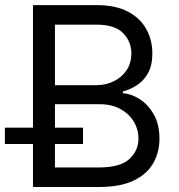

<svg xmlns="http://www.w3.org/2000/svg" viewBox="-44 -748 715 768"><path d="M87.9 0V-727.5H342.8Q418.5 -727.5 467.8 -701.4Q517.1 -675.3 541.3 -631.3Q565.4 -587.4 565.4 -534.2Q565.4 -487.3 548.8 -456.8Q532.2 -426.3 505.4 -408.4Q478.5 -390.6 447.3 -381.8V-375Q481 -373 514.6 -351.6Q548.3 -330.1 571 -290.5Q593.8 -251 593.8 -193.4Q593.8 -138.7 568.8 -95Q543.9 -51.3 490.5 -25.6Q437 0 350.6 0ZM175.8 -78.1H350.6Q437 -78.1 473.4 -111.8Q509.8 -145.5 509.8 -193.4Q509.8 -230.5 491 -261.7Q472.2 -293 437.5 -312Q402.8 -331.1 355.5 -331.1H175.8ZM175.8 -407.2H339.8Q379.4 -407.2 411.6 -423.1Q443.8 -439 462.6 -467.5Q481.4 -496.1 481.4 -534.2Q481.4 -582 448.2 -615.7Q415 -649.4 342.8 -649.4H175.8ZM-24.4 -171.9V-237.3H288.1V-171.9Z"/></svg>

Font: Inter
Style: Regular
Weight: 400
Designer: Rasmus Andersson
Foundry: rsms
Version: Version 4.000;git-8c9346024